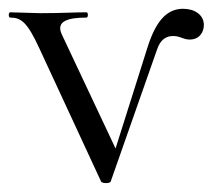

<svg xmlns="http://www.w3.org/2000/svg" viewBox="-23 -414 485 437"><path d="M67 -303 207 -1C209 4 228 4 229 -1L334 -300C342 -325 356 -332 371 -332C388 -332 393 -324 409 -324C431 -324 441 -341 441 -357C441 -381 419 -394 394 -394C361 -394 334 -373 313 -307L240 -76L118 -335C103 -366 132 -374 174 -374C178 -374 178 -386 174 -386C146 -386 115 -384 69 -384L0 -386C-4 -386 -4 -374 0 -374C25 -374 39 -364 67 -303Z"/></svg>

Font: Cormorant Garamond
Style: Regular
Weight: 400
Designer: Christian Thalmann (Catharsis Fonts)
Foundry: Catharsis Fonts
Version: Version 4.002;Glyphs 3.4 (3410)